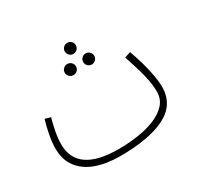

<svg xmlns="http://www.w3.org/2000/svg" viewBox="-130 -737 955 919"><g transform="rotate(-30 347.5 -277.5)"><path d="M290 21Q215 21 158.5 1Q102 -19 70 -60.5Q38 -102 38 -165Q38 -200 46 -241Q54 -282 64 -315L95 -306Q87 -278 79.5 -240.5Q72 -203 72 -169Q72 -12 300 -12Q355 -12 408 -20Q461 -28 503 -45.5Q545 -63 570 -91Q595 -119 595 -159Q595 -201 582 -253.5Q569 -306 545 -376L578 -387Q592 -349 603.5 -308.5Q615 -268 621.5 -231Q628 -194 628 -167Q628 -69 539 -24Q450 21 290 21ZM339 -515Q327 -515 318 -524Q309 -533 309 -546Q309 -558 318 -567Q327 -576 339 -576Q352 -576 361 -567Q370 -558 370 -546Q370 -533 361 -524Q352 -515 339 -515ZM289 -427Q276 -427 267 -436Q258 -445 258 -457Q258 -470 267 -479Q276 -488 289 -488Q302 -488 311 -479Q320 -470 320 -457Q320 -445 311 -436Q302 -427 289 -427ZM390 -427Q378 -427 369 -436Q360 -445 360 -457Q360 -470 369 -479Q378 -488 390 -488Q403 -488 412 -479Q421 -470 421 -457Q421 -445 412 -436Q403 -427 390 -427Z"/></g></svg>

Font: Noto Sans Arabic ExtCond ExtLt
Style: Regular
Weight: 200
Width: 2
Designer: Monotype Design Team, Nadine Chahine, Nizar Qandah and Khaled Hosny
Foundry: Monotype Imaging Inc.
Version: Version 2.012; ttfautohint (v1.8.4.7-5d5b)